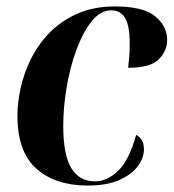

<svg xmlns="http://www.w3.org/2000/svg" viewBox="-20 -565 538 595"><path d="M252 10Q152 10 93 -42Q34 -94 34 -207Q34 -246 44 -292Q54 -338 76 -382.5Q98 -427 133.5 -463.5Q169 -500 219.5 -522.5Q270 -545 336 -545Q425 -545 461.5 -514Q498 -483 498 -442Q498 -407 472 -381Q446 -355 377 -355Q379 -370 380.5 -388.5Q382 -407 382 -430Q382 -486 367.5 -509.5Q353 -533 325 -533Q291 -533 264 -499Q237 -465 217 -411Q197 -357 186.5 -294.5Q176 -232 176 -175Q176 -85 201 -44Q226 -3 274 -3Q312 -3 346 -35.5Q380 -68 402 -147Q412 -142 419 -131.5Q426 -121 426 -102Q426 -76 407.5 -50.5Q389 -25 350.5 -7.5Q312 10 252 10Z"/></svg>

Font: Noto Serif Display SemiCondensed
Style: Bold Italic
Weight: 700
Width: 4
Italic angle: -12°
Designer: Monotype Design Team
Foundry: Monotype Imaging Inc.
Version: Version 2.009